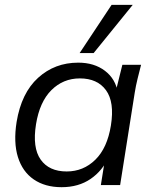

<svg xmlns="http://www.w3.org/2000/svg" viewBox="-20 -773 640 802"><path d="M237.2 8.9Q168.2 8.9 121 -23.5Q73.8 -55.9 54.8 -117.1Q35.8 -178.2 49.4 -263.8Q69.4 -384.7 139.1 -448Q208.8 -511.3 306.8 -511.3Q373.5 -511.3 418.3 -477.3Q463.1 -443.4 472.6 -384.5L461.5 -383.1L491.1 -502.3H569.3Q561.8 -472.9 554.5 -443.6Q547.3 -414.2 542.8 -385.9L481.8 0H401.3L420.4 -119.7H435.3Q408.7 -59.9 358.3 -25.5Q307.9 8.9 237.2 8.9ZM258.6 -56.8Q328.2 -56.8 378.2 -105.8Q428.2 -154.8 443.3 -249.1Q458.9 -346.6 422.8 -396.1Q386.8 -445.5 313.6 -445.5Q243.9 -445.5 194.7 -396.5Q145.5 -347.5 130.4 -253.8Q114.8 -156.2 149.8 -106.5Q184.8 -56.8 258.6 -56.8ZM312.6 -551.3 446.2 -752.8H534.5L371.1 -551.3Z"/></svg>

Font: Mulish ExtraLight
Style: Italic
Weight: 200
Italic angle: -9°
Designer: Vernon Adams
Foundry: Vernon Adams
Version: Version 3.603